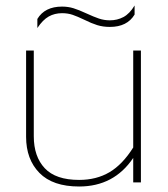

<svg xmlns="http://www.w3.org/2000/svg" viewBox="-20 -664 613 699"><path d="M295 -615Q321 -603 340 -596.5Q359 -590 380 -590Q407 -590 429.5 -602Q452 -614 470 -644V-611Q443 -566 380 -566Q355 -566 334 -572.5Q313 -579 287 -592Q262 -604 244.5 -610Q227 -616 206 -616Q179 -616 157.5 -604Q136 -592 116 -562V-595Q143 -640 206 -640Q228 -640 247.5 -634Q267 -628 295 -615ZM465 -127V-480H493V0H465V-89Q395 15 268 15Q172 15 123.5 -34.5Q75 -84 75 -166V-480H103V-168Q103 -94 143 -51.5Q183 -9 268 -9Q331 -9 378.5 -37Q426 -65 465 -127Z"/></svg>

Font: Prompt Thin
Style: Regular
Weight: 100
Designer: Katatrad Team
Foundry: CadsonDemak
Version: Version 1.030